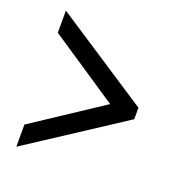

<svg xmlns="http://www.w3.org/2000/svg" viewBox="-100 -696 625 676"><g transform="rotate(20 212.5 -358.0)"><path d="M34 -103 391 -336V-379L34 -613V-530L293 -357L34 -186Z"/></g></svg>

Font: Noto Serif Myanmar ExtraCondensed Black
Style: Regular
Weight: 900
Width: 2
Designer: Ben Mitchell and the Monotype Design Team
Foundry: Monotype Imaging Inc.
Version: Version 2.106